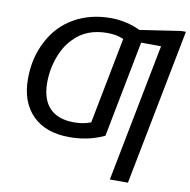

<svg xmlns="http://www.w3.org/2000/svg" viewBox="-95 -792 1081 1092"><g transform="rotate(10 445.5 -245.5)"><path d="M342.3 9.8Q204.6 9.8 128.7 -66.2Q52.7 -142.1 52.7 -277.3Q52.7 -397.5 104 -495.1Q154.3 -592.8 246.6 -645.5Q338.9 -698.2 458 -698.2Q502.4 -698.2 546.6 -688.2Q590.8 -678.2 628.4 -659.7L865.2 -695.3H891.1L715.3 207H610.8L766.1 -589.8L650.9 -590.3L543 -33.7Q511.2 -18.6 478 -8.8Q444.8 1 410.9 5.4Q377 9.8 342.3 9.8ZM546.9 -593.3Q506.8 -611.3 452.6 -611.3Q331.1 -611.3 259.3 -534.7Q229 -504.9 207.8 -462.6Q186.5 -420.4 175.3 -372.1Q164.1 -323.7 164.1 -274.9Q164.1 -178.2 211.9 -127.9Q259.8 -77.6 353 -77.6Q407.7 -77.6 450.2 -94.7Z"/></g></svg>

Font: Arimo Medium
Style: Italic
Weight: 500
Italic angle: -12°
Designer: Steve Matteson
Foundry: Monotype Imaging Inc.
Version: Version 1.33